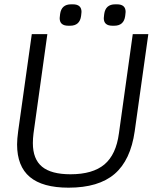

<svg xmlns="http://www.w3.org/2000/svg" viewBox="-20 -858 748 888"><path d="M59 -190Q59 -214 64 -251L127 -700H199L135 -241Q132 -217 132 -196Q132 -122 174.5 -87Q217 -52 306 -52Q409 -52 463 -97.5Q517 -143 530 -241L594 -700H666L603 -251Q584 -117 510 -53.5Q436 10 297 10Q177 10 118 -39.5Q59 -89 59 -190ZM256 -774 257 -784 258 -793Q264 -838 309 -838H317Q357 -838 357 -803L356 -793L355 -784Q349 -739 304 -739H296Q256 -739 256 -774ZM460 -774 461 -784 462 -793Q468 -838 513 -838H521Q561 -838 561 -803L560 -793L559 -784Q553 -739 508 -739H500Q460 -739 460 -774Z"/></svg>

Font: Krub
Style: Italic
Weight: 400
Italic angle: -8°
Designer: Ekaluck Peanpanawate
Foundry: Cadson Demak Co.,Ltd.
Version: Version 1.000; ttfautohint (v1.6)